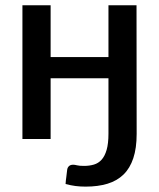

<svg xmlns="http://www.w3.org/2000/svg" viewBox="-20 -530 606 732"><path d="M501 -19.5Q501 35 488.2 73.2Q475.5 111.5 450.8 135.5Q426 159.5 389.8 170.5Q353.5 181.5 306.5 181.5Q285.5 181.5 268 179.2Q250.5 177 230 171.5Q230.5 163.5 231.2 157Q232 150.5 232.8 144.8Q233.5 139 234.2 132.8Q235 126.5 236 118Q237 109 242.8 103.5Q248.5 98 259 98Q265 98 273.5 100.2Q282 102.5 300.5 102.5Q320.5 102.5 337.8 97.5Q355 92.5 367.2 79Q379.5 65.5 386.5 41.5Q393.5 17.5 393.5 -20.5V-231.5H173V0H65.5V-510H173V-312.5H393.5V-510H500.5Z"/></svg>

Font: Lato SemiBold
Style: Regular
Weight: 600
Designer: Lukasz Dziedzic with Adam Twardoch and Botio Nikoltchev
Foundry: tyPoland Lukasz Dziedzic
Version: Version 2.015; 2015-08-06; http://www.latofonts.com/